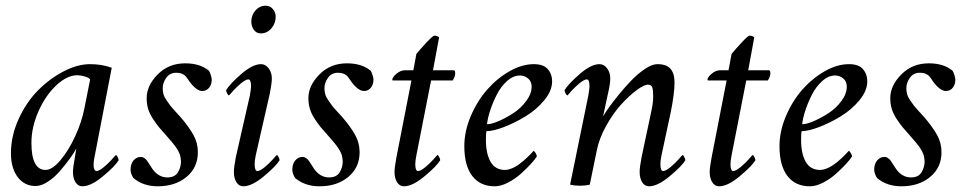

<svg xmlns="http://www.w3.org/2000/svg" viewBox="-20 -651 3415 677"><path d="M297.9 -424.8Q339.4 -424.8 374 -412.1L314.5 -103.5Q313 -98.1 311.8 -89.8Q310.5 -81.5 310.1 -71.5Q309.6 -61.5 312.3 -54.7Q314.9 -47.9 320.3 -47.9Q325.2 -47.9 332.3 -52Q339.4 -56.2 346.4 -62Q353.5 -67.9 361.1 -75.2Q368.7 -82.5 374 -88.4Q378.9 -94.7 383.8 -99.6L388.7 -104.5Q391.1 -104.5 394.8 -97.4Q398.4 -90.3 398.4 -85.9Q386.2 -65.4 343.5 -29.8Q300.8 5.9 270.5 5.9Q255.4 5.9 246.3 -8.3Q237.3 -22.5 237.3 -44.9Q237.3 -60.5 244.1 -96.7Q248 -120.1 249 -127Q240.2 -110.8 225.8 -91.1Q211.4 -71.3 191.7 -48.3Q171.9 -25.4 148.7 -10.3Q125.5 4.9 105.5 4.9Q65.9 4.9 42.2 -26.9Q18.6 -58.6 18.6 -110.4Q18.6 -171.4 45.4 -230.7Q72.3 -290 113.5 -331.8Q154.8 -373.5 204.1 -399.2Q253.4 -424.8 297.9 -424.8ZM252.9 -385.7Q216.3 -385.7 178.2 -349.9Q140.1 -314 115.5 -258.1Q90.8 -202.1 90.8 -147.5Q90.8 -51.8 140.6 -51.8Q164.1 -51.8 193.1 -86.2Q222.2 -120.6 245.1 -170.7Q268.1 -220.7 277.3 -267.6L297.9 -371.1Q292 -377.9 278.1 -381.8Q264.2 -385.7 252.9 -385.7Z M632.8 -427.7Q686 -427.7 716.8 -401.4Q720.2 -396.5 723.4 -386Q726.6 -375.5 726.6 -370.1Q726.6 -353 717.3 -341.6Q708 -330.1 693.4 -330.1Q672.4 -330.1 647.5 -364.3Q647 -365.2 643.8 -369.9Q640.6 -374.5 639.6 -375.7Q638.7 -377 635.7 -380.6Q632.8 -384.3 631.1 -385.5Q629.4 -386.7 625.7 -388.9Q622.1 -391.1 618.9 -392.1Q615.7 -393.1 611.3 -393.8Q606.9 -394.5 601.6 -394.5Q578.6 -394.5 566.2 -376.7Q553.7 -358.9 553.7 -339.8Q553.7 -328.6 556.6 -318.4Q559.6 -308.1 568.4 -295.7Q577.1 -283.2 581.5 -277.3Q585.9 -271.5 600.6 -255.6Q615.2 -239.7 618.2 -236.3Q646.5 -203.1 662.1 -175Q677.7 -147 677.7 -114.3Q677.7 -60.5 637.9 -27.3Q598.1 5.9 536.1 5.9Q484.9 5.9 450.2 -23.4Q440.4 -39.6 440.4 -52.7Q440.4 -73.2 450.9 -85.4Q461.4 -97.7 476.6 -97.7Q483.4 -97.7 489.5 -93.3Q495.6 -88.9 499 -83.7Q502.4 -78.6 508.8 -68.6Q515.1 -58.6 518.6 -53.7Q539.6 -25.4 570.3 -25.4Q596.2 -25.4 607.2 -43.2Q618.2 -61 618.2 -82Q618.2 -86.9 617.2 -92Q616.2 -97.2 615.5 -101.3Q614.7 -105.5 612.1 -111.1Q609.4 -116.7 607.9 -119.9Q606.4 -123 602.3 -128.9Q598.1 -134.8 596.4 -137.2Q594.7 -139.6 589.4 -146.2Q584 -152.8 582.5 -154.5Q581.1 -156.2 574.7 -163.3Q568.4 -170.4 567.4 -171.9Q549.3 -191.9 541 -201.9Q532.7 -211.9 520.3 -230.5Q507.8 -249 502.4 -266.8Q497.1 -284.7 497.1 -304.7Q497.1 -349.1 535.9 -388.4Q574.7 -427.7 632.8 -427.7Z M861.3 -315.4Q865.2 -338.9 865.2 -346.7Q865.2 -371.1 855.5 -371.1Q850.6 -371.1 843.5 -366.9Q836.4 -362.8 829.3 -356.9Q822.3 -351.1 814.7 -343.8Q807.1 -336.4 801.8 -330.6Q796.9 -324.2 792 -319.3L787.1 -314.5Q784.7 -314.5 781 -321.5Q777.3 -328.6 777.3 -333Q790 -354.5 830.3 -389.6Q870.6 -424.8 900.4 -424.8Q916 -424.8 927.2 -410.2Q938.5 -395.5 938.5 -374Q938.5 -358.4 931.6 -322.3L881.8 -103.5Q877.9 -84 877.9 -72.3Q877.9 -47.9 887.7 -47.9Q892.6 -47.9 899.7 -52Q906.7 -56.2 913.8 -62Q920.9 -67.9 928.5 -75.2Q936 -82.5 941.4 -88.4Q946.3 -94.7 951.2 -99.6L956.1 -104.5Q958.5 -104.5 962.2 -97.4Q965.8 -90.3 965.8 -85.9Q953.6 -65.4 910.9 -29.8Q868.2 5.9 837.9 5.9Q822.8 5.9 813.7 -8.3Q804.7 -22.5 804.7 -44.9Q804.7 -60.5 811.5 -96.7ZM917 -630.9Q932.1 -630.9 942.1 -619.1Q952.1 -607.4 952.1 -591.8Q952.1 -568.4 936.8 -550.8Q921.4 -533.2 899.4 -533.2Q884.3 -533.2 875.2 -545.7Q866.2 -558.1 866.2 -575.2Q866.2 -597.7 880.9 -614.3Q895.5 -630.9 917 -630.9Z M1203.1 -427.7Q1256.3 -427.7 1287.1 -401.4Q1290.5 -396.5 1293.7 -386Q1296.9 -375.5 1296.9 -370.1Q1296.9 -353 1287.6 -341.6Q1278.3 -330.1 1263.7 -330.1Q1242.7 -330.1 1217.8 -364.3Q1217.3 -365.2 1214.1 -369.9Q1210.9 -374.5 1210 -375.7Q1209 -377 1206.1 -380.6Q1203.1 -384.3 1201.4 -385.5Q1199.7 -386.7 1196 -388.9Q1192.4 -391.1 1189.2 -392.1Q1186 -393.1 1181.6 -393.8Q1177.2 -394.5 1171.9 -394.5Q1148.9 -394.5 1136.5 -376.7Q1124 -358.9 1124 -339.8Q1124 -328.6 1127 -318.4Q1129.9 -308.1 1138.7 -295.7Q1147.5 -283.2 1151.9 -277.3Q1156.2 -271.5 1170.9 -255.6Q1185.5 -239.7 1188.5 -236.3Q1216.8 -203.1 1232.4 -175Q1248 -147 1248 -114.3Q1248 -60.5 1208.3 -27.3Q1168.5 5.9 1106.4 5.9Q1055.2 5.9 1020.5 -23.4Q1010.7 -39.6 1010.7 -52.7Q1010.7 -73.2 1021.2 -85.4Q1031.7 -97.7 1046.9 -97.7Q1053.7 -97.7 1059.8 -93.3Q1065.9 -88.9 1069.3 -83.7Q1072.8 -78.6 1079.1 -68.6Q1085.4 -58.6 1088.9 -53.7Q1109.9 -25.4 1140.6 -25.4Q1166.5 -25.4 1177.5 -43.2Q1188.5 -61 1188.5 -82Q1188.5 -86.9 1187.5 -92Q1186.5 -97.2 1185.8 -101.3Q1185.1 -105.5 1182.4 -111.1Q1179.7 -116.7 1178.2 -119.9Q1176.8 -123 1172.6 -128.9Q1168.5 -134.8 1166.7 -137.2Q1165 -139.6 1159.7 -146.2Q1154.3 -152.8 1152.8 -154.5Q1151.4 -156.2 1145 -163.3Q1138.7 -170.4 1137.7 -171.9Q1119.6 -191.9 1111.3 -201.9Q1103 -211.9 1090.6 -230.5Q1078.1 -249 1072.8 -266.8Q1067.4 -284.7 1067.4 -304.7Q1067.4 -349.1 1106.2 -388.4Q1145 -427.7 1203.1 -427.7Z M1437.5 -403.3 1448.2 -460.9Q1460 -475.6 1483.2 -500.5Q1506.3 -525.4 1511.7 -525.4Q1520.5 -525.4 1528.3 -519.5L1506.8 -403.3H1580.1Q1585 -403.3 1585 -391.6Q1585 -381.3 1576.2 -367.2H1500L1448.2 -103.5Q1444.3 -84 1444.3 -72.3Q1444.3 -47.9 1454.1 -47.9Q1459 -47.9 1466.1 -52Q1473.1 -56.2 1480.2 -62Q1487.3 -67.9 1494.9 -75.2Q1502.4 -82.5 1507.8 -88.4Q1512.7 -94.7 1517.6 -99.6L1522.5 -104.5Q1524.9 -104.5 1528.6 -97.4Q1532.2 -90.3 1532.2 -85.9Q1520 -65.4 1477.3 -29.8Q1434.6 5.9 1404.3 5.9Q1389.2 5.9 1380.1 -8.3Q1371.1 -22.5 1371.1 -44.9Q1371.1 -60.5 1377.9 -96.7L1430.7 -367.2H1365.2Q1363.3 -367.2 1363.3 -370.1Q1363.3 -378.4 1377.9 -390.9Q1392.6 -403.3 1408.2 -403.3Z M1862.3 -424.8Q1896.5 -424.8 1911.6 -407.2Q1926.8 -389.6 1926.8 -364.3Q1926.8 -331.1 1899.2 -297.6Q1871.6 -264.2 1833.5 -241Q1795.4 -217.8 1757.1 -203.1Q1718.8 -188.5 1695.3 -188.5Q1693.4 -182.6 1693.4 -157.2Q1693.4 -109.4 1709.7 -80.6Q1726.1 -51.8 1760.7 -51.8Q1768.6 -51.8 1777.6 -54.7Q1786.6 -57.6 1794.7 -62Q1802.7 -66.4 1811.3 -72.5Q1819.8 -78.6 1826.4 -84.5Q1833 -90.3 1839.8 -96.7Q1846.7 -103 1850.6 -107.4Q1854.5 -111.3 1857.9 -115.2L1861.3 -119.1Q1863.8 -119.1 1868.4 -111.6Q1873 -104 1873 -99.6Q1867.2 -89.8 1852.5 -73.7Q1837.9 -57.6 1817.4 -39.1Q1796.9 -20.5 1771.5 -7.3Q1746.1 5.9 1724.6 5.9Q1672.9 5.9 1645 -30.8Q1617.2 -67.4 1617.2 -135.7Q1617.2 -188 1639.9 -241.5Q1662.6 -294.9 1697.5 -334.7Q1732.4 -374.5 1776.6 -399.7Q1820.8 -424.8 1862.3 -424.8ZM1697.3 -212.9Q1712.4 -212.9 1738 -223.9Q1763.7 -234.9 1790 -252Q1816.4 -269 1835.4 -294.7Q1854.5 -320.3 1854.5 -345.7Q1854.5 -364.3 1841.8 -374.5Q1829.1 -384.8 1813.5 -384.8Q1789.6 -384.8 1767.8 -365.2Q1746.1 -345.7 1731.7 -317.4Q1717.3 -289.1 1708.3 -261.2Q1699.2 -233.4 1697.3 -212.9Z M2124 -322.3 2106.4 -240.2Q2110.8 -249 2124.8 -268.8Q2138.7 -288.6 2160.6 -315.7Q2182.6 -342.8 2205.8 -366.9Q2229 -391.1 2254.2 -408Q2279.3 -424.8 2297.9 -424.8Q2330.1 -424.8 2344.2 -408.4Q2358.4 -392.1 2358.4 -360.4Q2358.4 -320.3 2344.7 -253.9L2312.5 -103.5Q2308.6 -84 2308.6 -72.3Q2308.6 -47.9 2318.4 -47.9Q2323.2 -47.9 2330.3 -52Q2337.4 -56.2 2344.5 -62Q2351.6 -67.9 2359.1 -75.2Q2366.7 -82.5 2372.1 -88.4Q2377 -94.7 2381.8 -99.6L2386.7 -104.5Q2389.2 -104.5 2392.8 -97.4Q2396.5 -90.3 2396.5 -85.9Q2384.3 -65.4 2341.6 -29.8Q2298.8 5.9 2268.6 5.9Q2253.4 5.9 2244.4 -8.3Q2235.4 -22.5 2235.4 -44.9Q2235.4 -60.5 2242.2 -96.7L2276.4 -257.8Q2283.2 -288.6 2283.2 -310.5Q2283.2 -333 2280 -342.8Q2276.9 -352.5 2264.6 -352.5Q2251 -352.5 2224.4 -332.8Q2197.8 -313 2169.7 -282Q2141.6 -251 2116.9 -206.5Q2092.3 -162.1 2084 -119.1Q2080.1 -99.6 2059.6 0Q2043.9 3.9 2024.4 3.9Q2005.9 3.9 1990.2 0L2054.7 -315.4Q2058.6 -338.9 2058.6 -346.7Q2058.6 -371.1 2048.8 -371.1Q2043.9 -371.1 2036.9 -366.9Q2029.8 -362.8 2022.7 -356.9Q2015.6 -351.1 2008.1 -343.8Q2000.5 -336.4 1995.1 -330.6Q1990.2 -324.2 1985.4 -319.3L1980.5 -314.5Q1978 -314.5 1974.4 -321.5Q1970.7 -328.6 1970.7 -333Q1983.4 -354.5 2023.7 -389.6Q2064 -424.8 2093.8 -424.8Q2109.4 -424.8 2120.6 -410.2Q2131.8 -395.5 2131.8 -374Q2131.8 -355 2124 -322.3Z M2548.8 -403.3 2559.6 -460.9Q2571.3 -475.6 2594.5 -500.5Q2617.7 -525.4 2623 -525.4Q2631.8 -525.4 2639.6 -519.5L2618.2 -403.3H2691.4Q2696.3 -403.3 2696.3 -391.6Q2696.3 -381.3 2687.5 -367.2H2611.3L2559.6 -103.5Q2555.7 -84 2555.7 -72.3Q2555.7 -47.9 2565.4 -47.9Q2570.3 -47.9 2577.4 -52Q2584.5 -56.2 2591.6 -62Q2598.6 -67.9 2606.2 -75.2Q2613.8 -82.5 2619.1 -88.4Q2624 -94.7 2628.9 -99.6L2633.8 -104.5Q2636.2 -104.5 2639.9 -97.4Q2643.6 -90.3 2643.6 -85.9Q2631.3 -65.4 2588.6 -29.8Q2545.9 5.9 2515.6 5.9Q2500.5 5.9 2491.5 -8.3Q2482.4 -22.5 2482.4 -44.9Q2482.4 -60.5 2489.3 -96.7L2542 -367.2H2476.6Q2474.6 -367.2 2474.6 -370.1Q2474.6 -378.4 2489.3 -390.9Q2503.9 -403.3 2519.5 -403.3Z M2973.6 -424.8Q3007.8 -424.8 3022.9 -407.2Q3038.1 -389.6 3038.1 -364.3Q3038.1 -331.1 3010.5 -297.6Q2982.9 -264.2 2944.8 -241Q2906.7 -217.8 2868.4 -203.1Q2830.1 -188.5 2806.6 -188.5Q2804.7 -182.6 2804.7 -157.2Q2804.7 -109.4 2821 -80.6Q2837.4 -51.8 2872.1 -51.8Q2879.9 -51.8 2888.9 -54.7Q2897.9 -57.6 2906 -62Q2914.1 -66.4 2922.6 -72.5Q2931.2 -78.6 2937.7 -84.5Q2944.3 -90.3 2951.2 -96.7Q2958 -103 2961.9 -107.4Q2965.8 -111.3 2969.2 -115.2L2972.7 -119.1Q2975.1 -119.1 2979.7 -111.6Q2984.4 -104 2984.4 -99.6Q2978.5 -89.8 2963.9 -73.7Q2949.2 -57.6 2928.7 -39.1Q2908.2 -20.5 2882.8 -7.3Q2857.4 5.9 2835.9 5.9Q2784.2 5.9 2756.3 -30.8Q2728.5 -67.4 2728.5 -135.7Q2728.5 -188 2751.2 -241.5Q2773.9 -294.9 2808.8 -334.7Q2843.8 -374.5 2887.9 -399.7Q2932.1 -424.8 2973.6 -424.8ZM2808.6 -212.9Q2823.7 -212.9 2849.4 -223.9Q2875 -234.9 2901.4 -252Q2927.7 -269 2946.8 -294.7Q2965.8 -320.3 2965.8 -345.7Q2965.8 -364.3 2953.1 -374.5Q2940.4 -384.8 2924.8 -384.8Q2900.9 -384.8 2879.2 -365.2Q2857.4 -345.7 2843 -317.4Q2828.6 -289.1 2819.6 -261.2Q2810.5 -233.4 2808.6 -212.9Z M3254.9 -427.7Q3308.1 -427.7 3338.9 -401.4Q3342.3 -396.5 3345.5 -386Q3348.6 -375.5 3348.6 -370.1Q3348.6 -353 3339.4 -341.6Q3330.1 -330.1 3315.4 -330.1Q3294.4 -330.1 3269.5 -364.3Q3269 -365.2 3265.9 -369.9Q3262.7 -374.5 3261.7 -375.7Q3260.7 -377 3257.8 -380.6Q3254.9 -384.3 3253.2 -385.5Q3251.5 -386.7 3247.8 -388.9Q3244.1 -391.1 3241 -392.1Q3237.8 -393.1 3233.4 -393.8Q3229 -394.5 3223.6 -394.5Q3200.7 -394.5 3188.2 -376.7Q3175.8 -358.9 3175.8 -339.8Q3175.8 -328.6 3178.7 -318.4Q3181.6 -308.1 3190.4 -295.7Q3199.2 -283.2 3203.6 -277.3Q3208 -271.5 3222.7 -255.6Q3237.3 -239.7 3240.2 -236.3Q3268.6 -203.1 3284.2 -175Q3299.8 -147 3299.8 -114.3Q3299.8 -60.5 3260 -27.3Q3220.2 5.9 3158.2 5.9Q3106.9 5.9 3072.3 -23.4Q3062.5 -39.6 3062.5 -52.7Q3062.5 -73.2 3073 -85.4Q3083.5 -97.7 3098.6 -97.7Q3105.5 -97.7 3111.6 -93.3Q3117.7 -88.9 3121.1 -83.7Q3124.5 -78.6 3130.9 -68.6Q3137.2 -58.6 3140.6 -53.7Q3161.6 -25.4 3192.4 -25.4Q3218.3 -25.4 3229.2 -43.2Q3240.2 -61 3240.2 -82Q3240.2 -86.9 3239.3 -92Q3238.3 -97.2 3237.5 -101.3Q3236.8 -105.5 3234.1 -111.1Q3231.4 -116.7 3230 -119.9Q3228.5 -123 3224.4 -128.9Q3220.2 -134.8 3218.5 -137.2Q3216.8 -139.6 3211.4 -146.2Q3206.1 -152.8 3204.6 -154.5Q3203.1 -156.2 3196.8 -163.3Q3190.4 -170.4 3189.5 -171.9Q3171.4 -191.9 3163.1 -201.9Q3154.8 -211.9 3142.3 -230.5Q3129.9 -249 3124.5 -266.8Q3119.1 -284.7 3119.1 -304.7Q3119.1 -349.1 3158 -388.4Q3196.8 -427.7 3254.9 -427.7Z"/></svg>

Font: Amiri
Style: Slanted
Weight: 400
Italic angle: 9°
Designer: Khaled Hosny
Version: Version 000.107